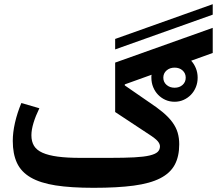

<svg xmlns="http://www.w3.org/2000/svg" viewBox="-20 -885 1036 917"><path d="M814 -399Q790 -399 770 -408Q750 -417 735 -432.5Q720 -448 711.5 -469Q703 -490 703 -514Q703 -517 703 -521Q703 -525 704 -528L576 -482V-477L689 -399Q730 -372 758 -348.5Q786 -325 803.5 -301Q821 -277 828.5 -251.5Q836 -226 836 -196Q836 -138 814.5 -98Q793 -58 745 -33.5Q697 -9 619 1.5Q541 12 427 12Q319 12 245.5 0.5Q172 -11 126.5 -37.5Q81 -64 61 -107Q41 -150 41 -212Q41 -252 51.5 -298.5Q62 -345 82 -393L168 -368Q150 -331 140 -298Q130 -265 130 -239Q130 -209 142.5 -188.5Q155 -168 183 -155.5Q211 -143 255.5 -137Q300 -131 364 -131H504Q575 -131 621.5 -133.5Q668 -136 695 -142.5Q722 -149 733 -159.5Q744 -170 744 -186Q744 -198 733 -211Q722 -224 689 -245L530 -350V-586L996 -752V-632L893 -595Q907 -580 915.5 -559Q924 -538 924 -514Q924 -490 915.5 -469Q907 -448 892 -432.5Q877 -417 857 -408Q837 -399 814 -399ZM814 -466Q837 -466 852 -479.5Q867 -493 867 -514Q867 -535 852 -548.5Q837 -562 814 -562Q791 -562 775.5 -548.5Q760 -535 760 -514Q760 -493 775.5 -479.5Q791 -466 814 -466ZM530 -699 996 -865V-815L530 -649Z"/></svg>

Font: IBM Plex Sans Arabic SemiBold
Style: Regular
Weight: 600
Designer: Mike Abbink, Paul van der Laan, Pieter van Rosmalen, Wael Morcos, Khajak Apelian
Foundry: Bold Monday
Version: Version 1.1